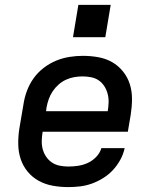

<svg xmlns="http://www.w3.org/2000/svg" viewBox="-20 -756 640 784"><path d="M259 8Q227 8 196 2.5Q165 -3 138.5 -17.5Q112 -32 93 -55Q74 -78 64.5 -106.5Q55 -135 54.5 -167Q54 -199 59 -231L76 -331Q80 -358 90 -385Q100 -412 117 -436Q134 -460 158 -478.5Q182 -497 208.5 -508Q235 -519 263 -523.5Q291 -528 318 -528Q350 -528 381 -522.5Q412 -517 437.5 -502.5Q463 -488 482 -464.5Q501 -441 510 -412.5Q519 -384 519 -352.5Q519 -321 514 -289L502 -218H154V-217Q151 -199 150.5 -181Q150 -163 154.5 -146.5Q159 -130 168.5 -116Q178 -102 192 -92.5Q206 -83 223.5 -79.5Q241 -76 259 -76Q279 -76 299 -79Q319 -82 338 -90.5Q357 -99 372.5 -115Q388 -131 394 -151H489Q484 -127 471.5 -104Q459 -81 441.5 -62Q424 -43 401.5 -29Q379 -15 355.5 -6.5Q332 2 307.5 5Q283 8 259 8ZM420 -302V-303Q423 -321 423.5 -338.5Q424 -356 419.5 -373Q415 -390 406 -404Q397 -418 383.5 -427.5Q370 -437 352.5 -440.5Q335 -444 317 -444Q300 -444 283 -441Q266 -438 249.5 -430.5Q233 -423 219 -410.5Q205 -398 195 -383Q185 -368 179 -351Q173 -334 170 -317L168 -302ZM278 -604 300 -736H432L410 -604Z"/></svg>

Font: Iosevka SS04 Md Ex Obl
Style: Regular
Weight: 500
Width: 7
Italic angle: -9°
Monospace: yes
Designer: Belleve Invis
Foundry: Belleve Invis
Version: Version 19.0.0; ttfautohint (v1.8.4)